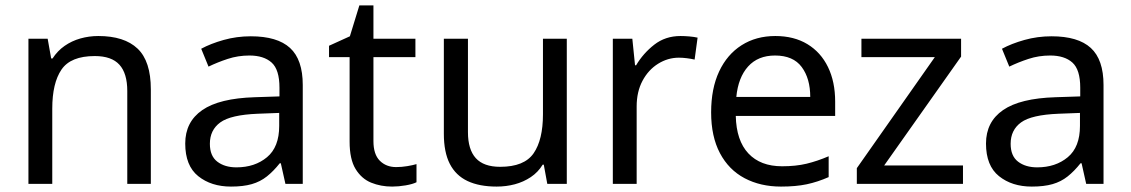

<svg xmlns="http://www.w3.org/2000/svg" viewBox="-20 -679 4176 709"><path d="M85 0V-536H156L169 -463H174Q192 -491 218.5 -509.5Q245 -528 277 -537Q309 -546 343 -546Q439 -546 488 -499.5Q537 -453 537 -349V0H450V-343Q450 -408 421 -440Q392 -472 330 -472Q241 -472 207 -422Q173 -372 173 -278V0Z M833 10Q760 10 712 -28.5Q664 -67 664 -149Q664 -229 727 -272.5Q790 -316 921 -320L1012 -323V-355Q1012 -422 983 -448Q954 -474 901 -474Q859 -474 821 -461.5Q783 -449 750 -433L723 -499Q758 -518 806 -531.5Q854 -545 906 -545Q1004 -545 1051 -502Q1098 -459 1098 -365V0H1034L1017 -76H1013Q990 -47 965.5 -27.5Q941 -8 909.5 1Q878 10 833 10ZM853 -61Q921 -61 966 -98.5Q1011 -136 1011 -214V-262L932 -259Q832 -255 793.5 -227Q755 -199 755 -148Q755 -103 782.5 -82Q810 -61 853 -61Z M1428 10Q1386 10 1350.5 -4.5Q1315 -19 1293 -55Q1271 -91 1271 -156V-468H1195V-510L1272 -545L1307 -659H1359V-536H1514V-468H1359V-158Q1359 -109 1382.5 -85.5Q1406 -62 1443 -62Q1463 -62 1484 -65.5Q1505 -69 1518 -73V-6Q1504 1 1478 5.5Q1452 10 1428 10Z M1814 10Q1750 10 1706.5 -10.5Q1663 -31 1641 -74Q1619 -117 1619 -185V-536H1708V-191Q1708 -127 1737 -95Q1766 -63 1827 -63Q1916 -63 1950.5 -113Q1985 -163 1985 -257V-536H2073V0H2001L1988 -71H1984Q1967 -43 1940 -25Q1913 -7 1881 1.5Q1849 10 1814 10Z M2243 0V-536H2315L2325 -438H2329Q2355 -482 2396 -514Q2437 -546 2493 -546Q2508 -546 2525.5 -544.5Q2543 -543 2556 -540L2545 -459Q2532 -462 2516.5 -464Q2501 -466 2487 -466Q2446 -466 2410 -443.5Q2374 -421 2352.5 -380.5Q2331 -340 2331 -286V0Z M2864 10Q2788 10 2729.5 -21Q2671 -52 2638.5 -113.5Q2606 -175 2606 -264Q2606 -352 2635.5 -415Q2665 -478 2718.5 -512Q2772 -546 2843 -546Q2912 -546 2961.5 -516Q3011 -486 3037.5 -431.5Q3064 -377 3064 -304V-251H2697Q2699 -160 2743.5 -112.5Q2788 -65 2868 -65Q2919 -65 2958.5 -74.5Q2998 -84 3040 -102V-25Q2999 -7 2959 1.5Q2919 10 2864 10ZM2699 -321H2972Q2972 -389 2940.5 -431.5Q2909 -474 2842 -474Q2779 -474 2742.5 -433.5Q2706 -393 2699 -321Z M3144 0V-58L3432 -468H3161V-536H3529V-470L3245 -68H3536V0Z M3790 10Q3717 10 3669 -28.5Q3621 -67 3621 -149Q3621 -229 3684 -272.5Q3747 -316 3878 -320L3969 -323V-355Q3969 -422 3940 -448Q3911 -474 3858 -474Q3816 -474 3778 -461.5Q3740 -449 3707 -433L3680 -499Q3715 -518 3763 -531.5Q3811 -545 3863 -545Q3961 -545 4008 -502Q4055 -459 4055 -365V0H3991L3974 -76H3970Q3947 -47 3922.5 -27.5Q3898 -8 3866.5 1Q3835 10 3790 10ZM3810 -61Q3878 -61 3923 -98.5Q3968 -136 3968 -214V-262L3889 -259Q3789 -255 3750.5 -227Q3712 -199 3712 -148Q3712 -103 3739.5 -82Q3767 -61 3810 -61Z"/></svg>

Font: Noto Sans Symbols
Style: Regular
Weight: 400
Designer: Monotype Design Team
Foundry: Monotype Imaging Inc.
Version: Version 2.002